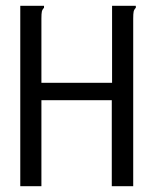

<svg xmlns="http://www.w3.org/2000/svg" viewBox="-20 -643 540 663"><path d="M50 -623H132V-616Q126 -610 124.5 -603Q123 -596 123 -579V-357H367V-623H449V-616Q443 -610 441.5 -603Q440 -596 440 -579V0H366V-297H123V0H50Z"/></svg>

Font: Vazir Code FD
Style: Code-FD
Weight: 400
Foundry: DejaVu fonts team - Redesigned by Saber Rastikerdar
Version: Version 1.1.2